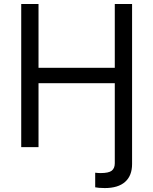

<svg xmlns="http://www.w3.org/2000/svg" viewBox="-20 -748 779 976"><path d="M463.9 204.1V129.9Q470.7 130.9 478 131.3Q485.4 131.8 491.2 131.8Q532.7 131.8 548.1 119.6Q563.5 107.4 563.5 82V-62.5H651.4V85.9Q651.4 145 616 176.5Q580.6 208 512.7 208Q496.1 208 483.2 206.8Q470.2 205.6 463.9 204.1ZM87.9 0V-727.5H175.8V-403.3H563.5V-727.5H651.4V0H563.5V-325.2H175.8V0Z"/></svg>

Font: GitLab Sans
Style: Regular
Weight: 400
Designer: Rasmus Andersson
Foundry: Modifications by GitLab B.V., manufactured by rsms
Version: Version 4.000;git-c8fb6b7